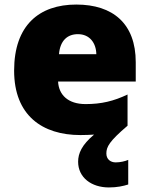

<svg xmlns="http://www.w3.org/2000/svg" viewBox="-20 -583 658 843"><path d="M447 91C447 62 459 38 540 -31V-168C479 -139 425 -126 356 -126C278 -126 238 -167 235 -225H576V-310C576 -479 476 -563 315 -563C152 -563 42 -472 42 -273C42 -76 166 10 333 10C355 10 375 9 393 8C339 53 323 91 323 127C323 197 382 240 458 240C494 240 521 234 543 227V119C529 125 508 130 488 130C465 130 447 116 447 91ZM322 -433C374 -433 402 -394 403 -345H239C244 -406 277 -433 322 -433Z"/></svg>

Font: Noto Sans Lao Looped Black
Style: Regular
Weight: 900
Designer: Mark Frömberg, Ben Mitchell
Foundry: The Fontpad Ltd
Version: Version 1.002